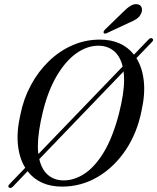

<svg xmlns="http://www.w3.org/2000/svg" viewBox="-20 -905 772 943"><path d="M24.5 16Q15.5 10.5 27.5 -1.5L104 -81Q75.5 -126.5 68.2 -192.2Q61 -258 80 -341.5Q95.5 -419.5 131.5 -486.5Q167.5 -553.5 219.5 -604Q271.5 -654.5 335.5 -682.5Q399.5 -710.5 470.5 -710.5Q579.5 -710.5 638 -636.5L709.5 -711Q720.5 -722 728.5 -715.5Q737 -709.5 726 -698.5L650 -619.5Q678.5 -574 686 -509.5Q693.5 -445 676 -365Q654.5 -253.5 597.8 -168.8Q541 -84 460.2 -36.2Q379.5 11.5 284.5 11.5Q174.5 11.5 115.5 -64L43.5 11.5Q32.5 22 24.5 16ZM166 -187.5Q166 -166.5 168.5 -148.5L582.5 -578.5Q570 -629.5 538.8 -655Q507.5 -680.5 463 -680.5Q408 -680.5 355.5 -643.5Q303 -606.5 260 -534.5Q217 -462.5 191 -358Q178 -305 172 -262.8Q166 -220.5 166 -187.5ZM292.5 -19Q346 -19 396.8 -53Q447.5 -87 490.8 -159Q534 -231 564 -346Q577 -396.5 583.2 -437.8Q589.5 -479 589.5 -512Q589.5 -534 587 -554L173 -123.5Q185 -71.5 216.2 -45.2Q247.5 -19 292.5 -19ZM583.5 -845Q604 -866 621.5 -876.5Q639 -887 655 -884Q671 -881.5 675.5 -868Q680 -854.5 674 -841Q666.5 -822.5 650.5 -812Q634.5 -801.5 612 -792.5L504 -742Q492.5 -737 489 -744Q486.5 -750 496 -760Z"/></svg>

Font: Fraunces 144pt S050
Style: Italic
Weight: 400
Italic angle: -16°
Version: Version 1.000; ttfautohint (v1.8.3)